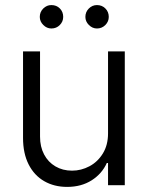

<svg xmlns="http://www.w3.org/2000/svg" viewBox="-20 -734 586 761"><path d="M408.2 -530.3H474.6V0H408.2V-87.9H403.3Q384.3 -45.4 343.3 -19.3Q302.2 6.8 246.1 6.8Q194.8 6.8 155.3 -15.9Q115.7 -38.6 93.5 -82.3Q71.3 -126 71.3 -187.5V-530.3H138.7V-192.4Q138.7 -152.3 154.8 -121.8Q170.9 -91.3 199.7 -74.5Q228.5 -57.6 265.6 -57.6Q301.8 -57.6 334.5 -75Q367.2 -92.3 387.7 -125.7Q408.2 -159.2 408.2 -205.1ZM137.7 -667Q137.7 -686.5 151.4 -700.2Q165 -713.9 183.6 -713.9Q204.1 -713.9 217.3 -700.4Q230.5 -687 230.5 -667Q230.5 -648.4 217 -634.8Q203.6 -621.1 183.6 -621.1Q165.5 -621.1 151.6 -635Q137.7 -648.9 137.7 -667ZM318.4 -667Q318.4 -686.5 332 -700.2Q345.7 -713.9 364.3 -713.9Q384.3 -713.9 397.7 -700.4Q411.1 -687 411.1 -667Q411.1 -648.4 397.5 -634.8Q383.8 -621.1 364.3 -621.1Q346.2 -621.1 332.3 -635Q318.4 -648.9 318.4 -667Z"/></svg>

Font: Pretendard Light
Style: Regular
Weight: 300
Designer: Base glyphs from Inter by Rasmus Andersson; Hangeul glyphs from Noto Sans CJK(Source Han Sans) by Jang Soo-young and Kan
Foundry: Kil Hyung-jin
Version: Version 1.309